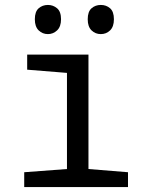

<svg xmlns="http://www.w3.org/2000/svg" viewBox="-20 -757 603 777"><path d="M78 0V-60L251 -73V-462L90 -475V-536H338V-73L498 -60V0ZM388 -619Q366 -619 350.5 -634Q335 -649 335 -679Q335 -710 350.5 -723.5Q366 -737 388 -737Q410 -737 425.5 -723.5Q441 -710 441 -679Q441 -649 425.5 -634Q410 -619 388 -619ZM174 -619Q152 -619 136.5 -634Q121 -649 121 -679Q121 -710 136.5 -723.5Q152 -737 174 -737Q195 -737 211 -723.5Q227 -710 227 -679Q227 -649 211 -634Q195 -619 174 -619Z"/></svg>

Font: Noto Sans Mono SemiCondensed
Style: Regular
Weight: 400
Width: 4
Designer: Monotype Design Team
Foundry: Monotype Imaging Inc.
Version: Version 2.014